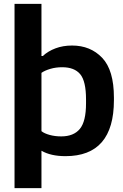

<svg xmlns="http://www.w3.org/2000/svg" viewBox="-20 -771 637 991"><path d="M55 -751H194V-482H201Q228 -507 266.5 -521.5Q305 -536 352 -536Q447 -536 507.5 -472.5Q568 -409 568 -267V-254Q568 35 318 35Q242 35 194 7V200H55ZM424 -237V-258Q424 -352 394 -388Q364 -424 301 -424Q268 -424 239.5 -415.5Q211 -407 194 -395V-94Q209 -82 236.5 -74.5Q264 -67 296 -67Q360 -67 392 -105.5Q424 -144 424 -237Z"/></svg>

Font: LINE Seed Sans KR Bold
Style: Regular
Weight: 700
Designer: LINE BX Design & Sandoll Inc & Dalton Maag Ltd
Foundry: Sandoll Inc.
Version: Version 1.000